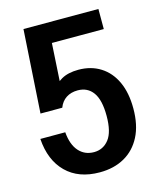

<svg xmlns="http://www.w3.org/2000/svg" viewBox="-110 -798 732 886"><g transform="rotate(-15 255.5 -355.0)"><path d="M257 10Q156 10 97 -48.5Q38 -107 31 -210H150Q155 -150 183 -118.5Q211 -87 255 -87Q299 -87 326.5 -122Q354 -157 354 -234Q354 -310 328 -346Q302 -382 255 -382Q223 -382 200 -367Q177 -352 166 -323H62L87 -720H445V-624H142L199 -657L184 -405L152 -406Q169 -436 201 -454.5Q233 -473 283 -473Q343 -473 388 -444.5Q433 -416 457.5 -363Q482 -310 482 -235Q482 -156 454 -101.5Q426 -47 375.5 -18.5Q325 10 257 10Z"/></g></svg>

Font: Instrument Sans SemiCondensed SemiBold
Style: Regular
Weight: 600
Width: 4
Designer: Rodrigo Fuenzalida
Foundry: fragTYPE
Version: Version 1.000;gftools[0.9.28]